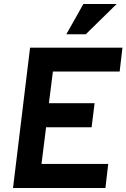

<svg xmlns="http://www.w3.org/2000/svg" viewBox="-20 -938 631 958"><path d="M396 -918H562L408 -767H311ZM130 -700H591L577 -581H244L224 -423H452L437 -303H210L187 -120H520L506 0H45Z"/></svg>

Font: Haskoy Bold
Style: Italic
Weight: 700
Designer: Ertekin Erdin
Foundry: Ertekin Erdin
Version: Version 2.000; ttfautohint (v1.8.4.7-5d5b)